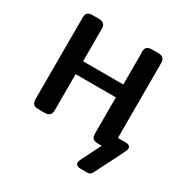

<svg xmlns="http://www.w3.org/2000/svg" viewBox="-196 -863 1195 1227"><g transform="rotate(30 402.0 -249.5)"><path d="M90.8 -47.9V-646Q90.8 -673.8 102.3 -683.8Q113.8 -693.8 139.2 -693.8H187Q232.9 -693.8 232.9 -647.9V-408.2H529.8V-640.1Q529.8 -642.1 529.3 -644Q528.8 -646 528.8 -647.9Q528.8 -675.8 542.5 -684.8Q556.2 -693.8 578.1 -693.8H625Q670.9 -693.8 670.9 -646V-95.2H726.1Q763.2 -95.2 763.2 -68.8Q763.2 -65.9 762.2 -62Q761.2 -58.1 757.1 -49.1Q752.9 -40 748 -30Q743.2 -20 733.6 -0.5Q724.1 19 713.6 39.1Q703.1 59.1 685.5 94Q668 128.9 649.9 165Q641.1 183.1 633.1 189Q625 194.8 606.9 194.8H564Q525.9 194.8 525.9 168Q525.9 160.2 534.4 142.1Q543 124 606 0H580.1Q553.2 0 541.5 -10Q529.8 -20 529.8 -50.8V-313H232.9V-45.9Q232.9 0 186 0H138.2Q109.4 0 100.1 -12.9Q90.8 -25.9 90.8 -47.9Z"/></g></svg>

Font: CMU Sans Serif
Style: Bold
Weight: 700
Version: Version 0.7.0